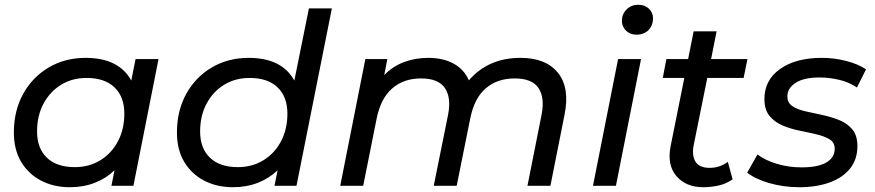

<svg xmlns="http://www.w3.org/2000/svg" viewBox="-20 -777 3658 803"><path d="M272 6Q205 6 152 -21.5Q99 -49 68.5 -100Q38 -151 38 -223Q38 -314 77 -384.5Q116 -455 184 -495Q252 -535 338 -535Q477 -535 529 -440L547 -530H643L538 0H446L459 -65Q424 -31 376.5 -12.5Q329 6 272 6ZM293 -78Q353 -78 400 -107Q447 -136 473.5 -186.5Q500 -237 500 -302Q500 -372 459 -411.5Q418 -451 342 -451Q282 -451 235.5 -422.5Q189 -394 162 -343.5Q135 -293 135 -227Q135 -157 176 -117.5Q217 -78 293 -78Z M954 6Q887 6 834 -21.5Q781 -49 750.5 -100Q720 -151 720 -223Q720 -314 759 -384.5Q798 -455 866 -495Q934 -535 1020 -535Q1159 -535 1211 -440L1272 -742H1368L1220 0H1128L1141 -65Q1106 -31 1058.5 -12.5Q1011 6 954 6ZM975 -78Q1035 -78 1082 -107Q1129 -136 1155.5 -186.5Q1182 -237 1182 -302Q1182 -372 1141 -411.5Q1100 -451 1024 -451Q964 -451 917.5 -422.5Q871 -394 844 -343.5Q817 -293 817 -227Q817 -157 858 -117.5Q899 -78 975 -78Z M2157 -535Q2263 -535 2313.5 -472.5Q2364 -410 2341 -297L2282 0H2186L2245 -297Q2259 -369 2232 -409Q2205 -449 2133 -449Q2060 -449 2012 -408Q1964 -367 1947 -283L1890 0H1794L1854 -297Q1868 -369 1840.5 -409Q1813 -449 1741 -449Q1668 -449 1620 -407Q1572 -365 1555 -280L1499 0H1403L1508 -530H1600L1587 -463Q1623 -500 1670 -517.5Q1717 -535 1771 -535Q1833 -535 1877 -511Q1921 -487 1941 -441Q2022 -535 2157 -535Z M2460 0 2565 -530H2661L2556 0ZM2642 -632Q2615 -632 2598 -649Q2581 -666 2581 -690Q2581 -718 2600.5 -737.5Q2620 -757 2650 -757Q2677 -757 2694 -740.5Q2711 -724 2711 -701Q2711 -670 2692 -651Q2673 -632 2642 -632Z M2921 6Q2849 6 2809 -40.5Q2769 -87 2785 -167L2842 -451H2752L2767 -530H2858L2881 -646H2977L2954 -530H3106L3090 -451H2938L2881 -169Q2873 -126 2889 -100.5Q2905 -75 2948 -75Q2990 -75 3024 -100L3044 -27Q3017 -8 2985 -1Q2953 6 2921 6Z M3323 6Q3256 6 3196.5 -11.5Q3137 -29 3105 -55L3148 -131Q3179 -107 3228.5 -92Q3278 -77 3332 -77Q3401 -77 3436 -97.5Q3471 -118 3471 -155Q3471 -181 3450 -194Q3429 -207 3395.5 -215Q3362 -223 3324.5 -230.5Q3287 -238 3253.5 -252Q3220 -266 3198.5 -292Q3177 -318 3177 -363Q3177 -442 3242.5 -488.5Q3308 -535 3417 -535Q3469 -535 3519.5 -522Q3570 -509 3602 -487L3564 -411Q3532 -433 3490.5 -443Q3449 -453 3408 -453Q3342 -453 3307.5 -430.5Q3273 -408 3273 -374Q3273 -347 3294 -333Q3315 -319 3348.5 -311.5Q3382 -304 3419.5 -296Q3457 -288 3490.5 -274.5Q3524 -261 3545 -235.5Q3566 -210 3566 -166Q3566 -111 3535.5 -72.5Q3505 -34 3450 -14Q3395 6 3323 6Z"/></svg>

Font: Montserrat Medium
Style: Italic
Weight: 500
Italic angle: -11.3°
Designer: Julieta Ulanovsky
Foundry: Julieta Ulanovsky
Version: Version 9.000; ttfautohint (v1.8.4.7-5d5b)